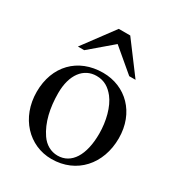

<svg xmlns="http://www.w3.org/2000/svg" viewBox="-165 -781 830 897"><g transform="rotate(30 250.0 -332.0)"><path d="M401 -507 276 -674H214L90 -507H124L245 -610L367 -507ZM470 -231C470 -369 376 -460 254 -460C119 -460 29 -367 29 -228C29 -89 124 10 245 10C380 10 470 -92 470 -231ZM380 -204C380 -88 336 -18 262 -18C226 -18 194 -36 172 -68C135 -122 119 -194 119 -273C119 -373 166 -432 235 -432C278 -432 306 -412 330 -382C362 -341 380 -272 380 -204Z"/></g></svg>

Font: STIXGeneral
Style: Regular
Weight: 400
Designer: MicroPress Inc., with final additions and corrections provided by Coen Hoffman, Elsevier (retired)
Version: Version 1.1.0